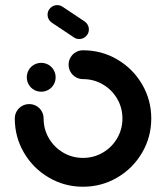

<svg xmlns="http://www.w3.org/2000/svg" viewBox="-20 -716 640 740"><path d="M83.3 -418.1Q83.3 -433.3 90.7 -446.1Q98.1 -458.9 110.9 -466.3Q123.7 -473.7 138.9 -473.7Q154.1 -473.7 166.9 -466.3Q179.6 -458.9 187 -446.1Q194.4 -433.3 194.4 -418.1Q194.4 -403 187 -390.2Q179.6 -377.4 166.9 -370Q154.1 -362.6 138.9 -362.6Q123.7 -362.6 110.9 -370Q98.1 -377.4 90.7 -390.2Q83.3 -403 83.3 -418.1ZM244.4 -466.7Q244.4 -481.9 251.9 -494.6Q259.3 -507.4 272 -514.8Q284.8 -522.2 300 -522.2Q371.5 -522.2 431.9 -486.9Q492.2 -451.5 527.6 -391.1Q563 -330.7 563 -259.3Q563 -187.8 527.6 -127.4Q492.2 -67 431.9 -31.7Q371.5 3.7 300 3.7Q228.5 3.7 168.1 -31.7Q107.8 -67 72.4 -127.4Q37 -187.8 37 -259.3Q37 -274.4 44.4 -287.2Q51.9 -300 64.6 -307.4Q77.4 -314.8 92.6 -314.8Q107.8 -314.8 120.6 -307.4Q133.3 -300 140.7 -287.2Q148.1 -274.4 148.1 -259.3Q148.1 -217.8 168.5 -183Q188.9 -148.1 223.7 -127.8Q258.5 -107.4 300 -107.4Q341.5 -107.4 376.3 -127.8Q411.1 -148.1 431.5 -183Q451.9 -217.8 451.9 -259.3Q451.9 -300.7 431.5 -335.6Q411.1 -370.4 376.3 -390.7Q341.5 -411.1 300 -411.1Q284.8 -411.1 272 -418.5Q259.3 -425.9 251.9 -438.7Q244.4 -451.5 244.4 -466.7ZM163.3 -659.3Q163.3 -674.4 174.3 -685.4Q185.2 -696.3 200.4 -696.3Q211.9 -696.3 221.1 -690L306.7 -633Q314.1 -627.8 318.3 -619.8Q322.6 -611.9 322.6 -602.6Q322.6 -587.4 311.7 -576.5Q300.7 -565.6 285.6 -565.6Q274.1 -565.6 264.8 -571.9L179.3 -628.9Q171.9 -634.1 167.6 -642Q163.3 -650 163.3 -659.3Z"/></svg>

Font: 26F Galaxy Sans Black
Style: Regular
Weight: 900
Designer: C₂₉H₂₅N₃O₅
Version: Version 1.100